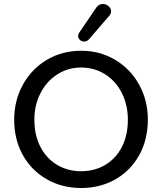

<svg xmlns="http://www.w3.org/2000/svg" viewBox="-20 -932 812 961"><path d="M51 -333Q51 -429 94.5 -508Q138 -587 214.5 -632.5Q291 -678 386 -678Q480 -678 556.5 -632.5Q633 -587 676.5 -508Q720 -429 720 -334Q720 -233 676.5 -155Q633 -77 557 -34Q481 9 386 9Q291 9 214.5 -34.5Q138 -78 94.5 -155.5Q51 -233 51 -333ZM620 -333Q620 -406 590 -466Q560 -526 506.5 -560Q453 -594 386 -594Q320 -594 266.5 -559.5Q213 -525 182.5 -465.5Q152 -406 152 -333Q152 -256 182 -197.5Q212 -139 265.5 -107Q319 -75 386 -75Q453 -75 506.5 -106.5Q560 -138 590 -196.5Q620 -255 620 -333ZM401 -724Q389 -724 380 -732.5Q371 -741 371 -752Q371 -760 376 -768L462 -894Q474 -912 495 -912Q511 -912 523.5 -901Q536 -890 536 -875Q536 -863 526 -852L425 -735Q415 -724 401 -724Z"/></svg>

Font: SN Pro
Style: Regular
Weight: 400
Designer: Tobias Whetton
Foundry: Supernotes
Version: Version 1.003